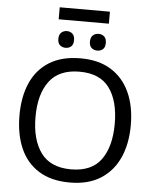

<svg xmlns="http://www.w3.org/2000/svg" viewBox="-65 -1068 911 1132"><g transform="rotate(5 390.5 -502.0)"><path d="M539 -1014V-943H242V-1014ZM297 -878Q316 -878 329.5 -866Q343 -854 343 -828Q343 -802 329.5 -790.5Q316 -779 297 -779Q278 -779 264 -790.5Q250 -802 250 -828Q250 -854 264 -866Q278 -878 297 -878ZM484 -878Q504 -878 517.5 -866Q531 -854 531 -828Q531 -802 517.5 -790.5Q504 -779 484 -779Q465 -779 451 -790.5Q437 -802 437 -828Q437 -854 451 -866Q465 -878 484 -878ZM720 -358Q720 -247 682.5 -164.5Q645 -82 572 -36Q499 10 391 10Q280 10 206.5 -36Q133 -82 97 -165Q61 -248 61 -359Q61 -469 97 -551Q133 -633 206.5 -679Q280 -725 392 -725Q499 -725 572 -679.5Q645 -634 682.5 -551.5Q720 -469 720 -358ZM156 -358Q156 -223 213 -145.5Q270 -68 391 -68Q513 -68 569 -145.5Q625 -223 625 -358Q625 -493 569 -569.5Q513 -646 392 -646Q271 -646 213.5 -569.5Q156 -493 156 -358Z"/></g></svg>

Font: RS Noto Sans
Style: Regular
Weight: 400
Designer: Monotype Design Team
Foundry: Monotype Imaging Inc.
Version: Version 3.10